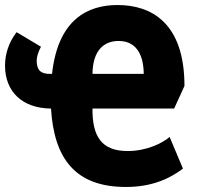

<svg xmlns="http://www.w3.org/2000/svg" viewBox="-20 -732 799 764"><path d="M481 12C592 12 661 -26 708 -61L655 -187C626 -162 563 -131 488 -131C384 -131 347 -189 348 -300H673L714 -390C714 -641 582 -712 448 -712C330 -712 211 -656 187 -438H178C142 -438 126 -453 126 -491C126 -506 132 -525 143 -546L46 -604C14 -562 0 -516 0 -471C0 -367 69 -301 183 -300C195 -104 277 12 481 12ZM348 -438C349 -532 394 -569 452 -569C514 -569 551 -526 552 -438Z"/></svg>

Font: Finlandica
Style: Bold
Weight: 700
Designer: Niklas Ekholm, Juho Hiilivirta, Jaakko Suomalainen
Foundry: Helsinki Type Studio
Version: Version 2.000;Glyphs 3.2 (3202)